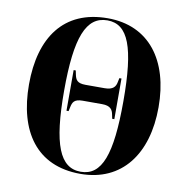

<svg xmlns="http://www.w3.org/2000/svg" viewBox="-82 -804 871 893"><g transform="rotate(10 354.0 -357.5)"><path d="M355 10C551 10 660 -137 660 -358C660 -580 551 -725 356 -725C148 -725 48 -580 48 -359C48 -137 148 10 355 10ZM355 0C256 0 214 -105 214 -358C214 -611 256 -715 356 -715C455 -715 494 -611 494 -358C494 -105 455 0 355 0ZM241 -268H251L255 -287C260 -310 266 -327 307 -327H399C439 -327 449 -309 453 -287L457 -268H467V-460H457L453 -441C449 -419 438 -402 397 -402H307C267 -402 260 -418 255 -441L251 -460H241Z"/></g></svg>

Font: Noto Serif Display Condensed ExtraBold
Style: Regular
Weight: 800
Width: 3
Designer: Monotype Design Team
Foundry: Monotype Imaging Inc.
Version: Version 2.009